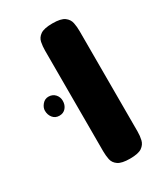

<svg xmlns="http://www.w3.org/2000/svg" viewBox="-154 -653 631 731"><g transform="rotate(-30 161.5 -288.0)"><path d="M198 9Q162 9 146 -2Q130 -13 126.5 -30.5Q123 -48 123 -67V-509Q123 -528 126.5 -545.5Q130 -563 146 -574Q162 -585 199 -585Q236 -585 251.5 -573.5Q267 -562 270.5 -544.5Q274 -527 274 -508V-66Q274 -47 270 -30Q266 -13 250.5 -2Q235 9 198 9ZM47 -267Q29 -267 18.5 -280Q8 -293 8 -311Q8 -325 19 -338Q30 -351 46 -351Q64 -351 75 -339Q86 -327 86 -310Q86 -292 75.5 -279.5Q65 -267 47 -267Z"/></g></svg>

Font: Fredoka Expanded SemiBold
Style: Regular
Weight: 600
Width: 7
Designer: Ben Nathan
Foundry: Milena B. Brandão, Ben Nathan
Version: Version 2.001